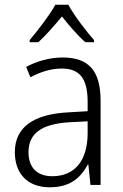

<svg xmlns="http://www.w3.org/2000/svg" viewBox="-20 -785 523 815"><path d="M270 -765H215C191 -721 140 -655 106 -615V-606H143C175 -635 212 -678 243 -715C273 -677 309 -635 342 -606H379V-615C347 -651 294 -720 270 -765ZM246 -541C190 -541 136 -525 91 -501L109 -457C154 -481 198 -494 242 -494C316 -494 352 -455 352 -352V-313L268 -308C122 -300 43 -245 43 -139C43 -49 96 10 191 10C278 10 322 -30 353 -87H355L364 0H407V-358C407 -485 356 -541 246 -541ZM274 -266 352 -270V-217C351 -105 299 -37 202 -37C139 -37 101 -72 101 -139C101 -219 157 -259 274 -266Z"/></svg>

Font: Noto Sans Ethiopic SemiCondensed Light
Style: Regular
Weight: 300
Width: 4
Designer: Monotype Design Team
Foundry: Monotype Imaging Inc.
Version: Version 2.102